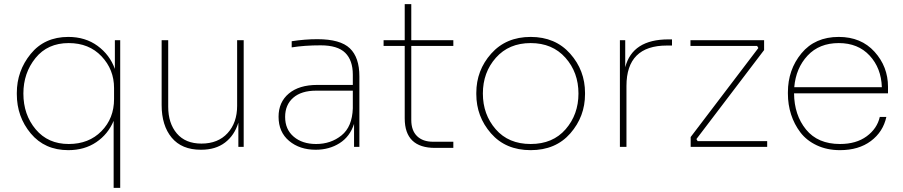

<svg xmlns="http://www.w3.org/2000/svg" viewBox="-20 -716 4401 936"><path d="M534 200V-127Q507 -62 449.5 -23Q392 16 313 16Q198 16 130 -65.5Q62 -147 62 -257V-263Q62 -370 129.5 -453Q197 -536 313 -536Q396 -536 455.5 -492.5Q515 -449 540 -380V-520H566V200ZM315 -14Q413 -14 474.5 -76.5Q536 -139 536 -233V-287Q536 -377 475 -441.5Q414 -506 315 -506Q212 -506 153 -433Q94 -360 94 -260Q94 -157 154 -85.5Q214 -14 315 -14Z M959 14Q866 14 817 -45Q768 -104 768 -204V-520H800V-196Q800 -115 842 -65.5Q884 -16 962 -16Q1043 -16 1089.5 -67Q1136 -118 1136 -200V-520H1168V0H1142V-118Q1123 -56 1077 -21Q1031 14 961 14Z M1519 14Q1441 14 1389.5 -29Q1338 -72 1338 -147Q1338 -218 1388 -260Q1438 -302 1527 -302H1700V-352Q1700 -422 1663 -458.5Q1626 -495 1543 -495Q1465 -495 1402 -485V-515Q1467 -525 1527 -525Q1639 -525 1685.5 -480.5Q1732 -436 1732 -344V0H1706V-112Q1686 -50 1635.5 -18Q1585 14 1519 14ZM1521 -14Q1593 -14 1645 -56Q1697 -98 1700 -188V-274H1521Q1449 -274 1409.5 -239.5Q1370 -205 1370 -146Q1370 -85 1412 -49.5Q1454 -14 1521 -14Z M2101 5Q1953 5 1953 -139V-492H1850V-520H1953V-696H1985V-520H2190V-492H1985V-131Q1985 -80 2013 -52.5Q2041 -25 2091 -25H2190V5Z M2302 -257V-263Q2302 -373 2374.5 -454.5Q2447 -536 2567 -536Q2687 -536 2759.5 -454.5Q2832 -373 2832 -263V-257Q2832 -148 2760.5 -66Q2689 16 2567 16Q2445 16 2373.5 -66Q2302 -148 2302 -257ZM2800 -260Q2800 -363 2736.5 -434.5Q2673 -506 2567 -506Q2461 -506 2397.5 -434.5Q2334 -363 2334 -260Q2334 -158 2396.5 -86Q2459 -14 2567 -14Q2675 -14 2737.5 -86Q2800 -158 2800 -260Z M3002 0V-520H3028V-388Q3063 -524 3239 -524H3256V-494H3231Q3034 -494 3034 -297V0Z M3347 0V-48L3677 -482L3671 -492H3346V-520H3705V-472L3375 -38L3381 -28H3720V0Z M4075 16Q4012 16 3962 -7.5Q3912 -31 3882 -70.5Q3852 -110 3836.5 -158Q3821 -206 3821 -260V-266Q3821 -376 3887 -456Q3953 -536 4069 -536Q4178 -536 4243.5 -463.5Q4309 -391 4309 -293V-261H3851Q3852 -155 3909.5 -84.5Q3967 -14 4075 -14Q4154 -14 4205 -51.5Q4256 -89 4269 -146H4301Q4285 -73 4225.5 -28.5Q4166 16 4075 16ZM4069 -506Q3974 -506 3917 -445Q3860 -384 3852 -291H4279Q4276 -384 4219.5 -445Q4163 -506 4069 -506Z"/></svg>

Font: Sora Thin
Style: Regular
Weight: 32
Designer: Jonathan Barnbrook, Julián Moncada
Foundry: Barnbrook Fonts
Version: Version 2.000